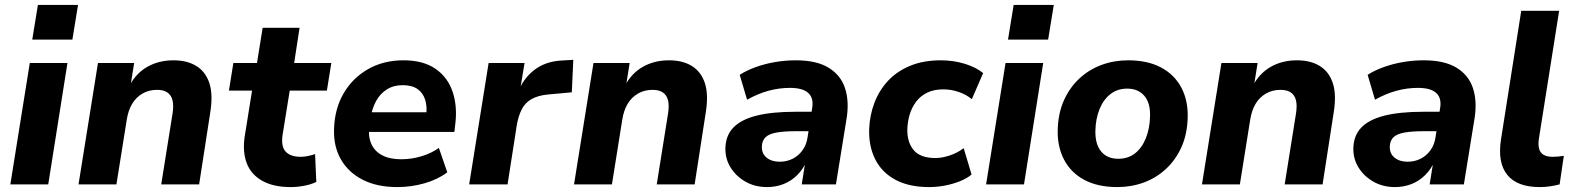

<svg xmlns="http://www.w3.org/2000/svg" viewBox="-20 -749 6406 780"><path d="M111 -588 134 -729H297L274 -588ZM22 0 101 -493H254L176 0Z M299 0 378 -493H525L510 -399H505Q532 -451 578.5 -477.5Q625 -504 685 -504Q740 -504 777.5 -481Q815 -458 830.5 -411.5Q846 -365 834 -291L789 0H635L681 -288Q686 -320 681 -341Q676 -362 660.5 -373Q645 -384 618 -384Q585 -384 559 -369Q533 -354 517 -327.5Q501 -301 495 -263L453 0Z M1161 11Q1090 11 1044.5 -15Q999 -41 982 -87Q965 -133 974 -194L1004 -381H910L928 -493H1024L1047 -636H1197L1175 -493H1326L1308 -381H1157L1128 -201Q1121 -154 1140.5 -133Q1160 -112 1201 -112Q1216 -112 1230.5 -115Q1245 -118 1260 -123L1265 -10Q1245 0 1216.5 5.5Q1188 11 1161 11Z M1594 11Q1512 11 1454 -18.5Q1396 -48 1365.5 -100.5Q1335 -153 1337 -223Q1339 -306 1375.5 -369Q1412 -432 1475 -468Q1538 -504 1619 -504Q1700 -504 1750 -469Q1800 -434 1819.5 -374Q1839 -314 1829 -240L1826 -213H1459L1471 -293H1726L1711 -278Q1716 -315 1707.5 -343Q1699 -371 1676.5 -387Q1654 -403 1616 -403Q1579 -403 1552 -386Q1525 -369 1509 -340.5Q1493 -312 1487 -278L1482 -245Q1474 -200 1487 -168Q1500 -136 1531 -119Q1562 -102 1610 -102Q1651 -102 1691.5 -114Q1732 -126 1763 -148L1797 -49Q1759 -20 1705 -4.5Q1651 11 1594 11Z M1886 0 1965 -493H2111L2091 -372H2084Q2104 -428 2149 -463.5Q2194 -499 2259 -503L2309 -506L2303 -374L2205 -365Q2165 -361 2139.5 -346.5Q2114 -332 2100.5 -306.5Q2087 -281 2080 -244L2042 0Z M2312 0 2391 -493H2538L2523 -399H2518Q2545 -451 2591.5 -477.5Q2638 -504 2698 -504Q2753 -504 2790.5 -481Q2828 -458 2843.5 -411.5Q2859 -365 2847 -291L2802 0H2648L2694 -288Q2699 -320 2694 -341Q2689 -362 2673.5 -373Q2658 -384 2631 -384Q2598 -384 2572 -369Q2546 -354 2530 -327.5Q2514 -301 2508 -263L2466 0Z M3096 11Q3047 11 3008.5 -11Q2970 -33 2948 -68.5Q2926 -104 2927 -147Q2928 -198 2959 -230.5Q2990 -263 3052.5 -279Q3115 -295 3212 -295H3290L3278 -216H3214Q3165 -216 3134.5 -210.5Q3104 -205 3090 -191.5Q3076 -178 3075 -154Q3074 -125 3094.5 -108.5Q3115 -92 3147 -92Q3176 -92 3200 -104Q3224 -116 3240.5 -139Q3257 -162 3261 -193L3279 -307Q3287 -349 3264.5 -370.5Q3242 -392 3189 -392Q3146 -392 3103 -380.5Q3060 -369 3015 -344L2985 -445Q3013 -463 3050.5 -476.5Q3088 -490 3129.5 -497Q3171 -504 3213 -504Q3297 -504 3346 -474Q3395 -444 3412.5 -392Q3430 -340 3420 -272L3376 0H3237L3253 -100H3260Q3244 -63 3219 -38Q3194 -13 3162.5 -1Q3131 11 3096 11Z M3755 11Q3673 11 3618 -18.5Q3563 -48 3536 -101Q3509 -154 3511 -224Q3513 -280 3532 -330.5Q3551 -381 3587 -420Q3623 -459 3677 -481.5Q3731 -504 3802 -504Q3853 -504 3899 -490Q3945 -476 3974 -452L3928 -346Q3907 -364 3876 -375Q3845 -386 3812 -386Q3774 -386 3746.5 -372.5Q3719 -359 3701.5 -335.5Q3684 -312 3675.5 -283.5Q3667 -255 3666 -224Q3665 -171 3692 -139Q3719 -107 3780 -107Q3807 -107 3838.5 -117.5Q3870 -128 3895 -147L3927 -40Q3908 -24 3879 -12.5Q3850 -1 3818 5Q3786 11 3755 11Z M4075 -588 4098 -729H4261L4238 -588ZM3986 0 4065 -493H4218L4140 0Z M4519 11Q4440 11 4385.5 -18Q4331 -47 4303 -100Q4275 -153 4277 -223Q4279 -290 4302.5 -342Q4326 -394 4365.5 -430.5Q4405 -467 4455.5 -485.5Q4506 -504 4563 -504Q4642 -504 4696.5 -475Q4751 -446 4779 -393.5Q4807 -341 4805 -271Q4803 -203 4779.5 -151Q4756 -99 4716.5 -62.5Q4677 -26 4626.5 -7.5Q4576 11 4519 11ZM4523 -104Q4563 -104 4591 -126Q4619 -148 4635 -187.5Q4651 -227 4652 -276Q4654 -330 4629 -359.5Q4604 -389 4559 -389Q4520 -389 4491.5 -367Q4463 -345 4447 -306Q4431 -267 4430 -217Q4429 -163 4453.5 -133.5Q4478 -104 4523 -104Z M4863 0 4942 -493H5089L5074 -399H5069Q5096 -451 5142.5 -477.5Q5189 -504 5249 -504Q5304 -504 5341.5 -481Q5379 -458 5394.5 -411.5Q5410 -365 5398 -291L5353 0H5199L5245 -288Q5250 -320 5245 -341Q5240 -362 5224.5 -373Q5209 -384 5182 -384Q5149 -384 5123 -369Q5097 -354 5081 -327.5Q5065 -301 5059 -263L5017 0Z M5647 11Q5598 11 5559.5 -11Q5521 -33 5499 -68.5Q5477 -104 5478 -147Q5479 -198 5510 -230.5Q5541 -263 5603.5 -279Q5666 -295 5763 -295H5841L5829 -216H5765Q5716 -216 5685.5 -210.5Q5655 -205 5641 -191.5Q5627 -178 5626 -154Q5625 -125 5645.5 -108.5Q5666 -92 5698 -92Q5727 -92 5751 -104Q5775 -116 5791.5 -139Q5808 -162 5812 -193L5830 -307Q5838 -349 5815.5 -370.5Q5793 -392 5740 -392Q5697 -392 5654 -380.5Q5611 -369 5566 -344L5536 -445Q5564 -463 5601.5 -476.5Q5639 -490 5680.5 -497Q5722 -504 5764 -504Q5848 -504 5897 -474Q5946 -444 5963.5 -392Q5981 -340 5971 -272L5927 0H5788L5804 -100H5811Q5795 -63 5770 -38Q5745 -13 5713.5 -1Q5682 11 5647 11Z M6235 11Q6143 11 6103 -39Q6063 -89 6078 -184L6160 -705H6314L6232 -187Q6228 -162 6232.5 -145Q6237 -128 6251 -120Q6265 -112 6287 -112Q6299 -112 6310 -113Q6321 -114 6333 -116L6316 0Q6297 5 6277 8Q6257 11 6235 11Z"/></svg>

Font: Nunito Sans 11pt ExtraBold
Style: Italic
Weight: 800
Italic angle: -9°
Version: Version 3.101;gftools[0.9.27]